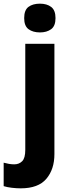

<svg xmlns="http://www.w3.org/2000/svg" viewBox="-71 -788 384 1048"><path d="M61 -689Q61 -733 84.5 -750.5Q108 -768 147 -768Q185 -768 208.5 -750Q232 -732 232 -689Q232 -646 208 -628.5Q184 -611 147 -611Q109 -611 85 -628.5Q61 -646 61 -689ZM42 240Q19 240 -6.5 237Q-32 234 -51 228V100Q-36 104 -22 106.5Q-8 109 7 109Q33 109 50 92Q67 75 67 30V-549H226V53Q226 136 182 188Q138 240 42 240Z"/></svg>

Font: Noto Sans Telugu SemiCondensed ExtraBold
Style: Regular
Weight: 800
Width: 4
Designer: Jelle Bosma - Monotype Design Team
Foundry: Monotype Imaging Inc.
Version: Version 2.005; ttfautohint (v1.8.4.7-5d5b)